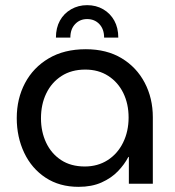

<svg xmlns="http://www.w3.org/2000/svg" viewBox="-20 -713 678 745"><path d="M318 -693Q353 -693 380.5 -677Q408 -661 423.5 -633Q439 -605 439 -567H384Q384 -600 365.5 -619.5Q347 -639 318 -639Q290 -639 271.5 -619.5Q253 -600 253 -567H197Q197 -605 212.5 -633Q228 -661 256 -677Q284 -693 318 -693ZM285 12Q211 12 157 -23.5Q103 -59 74 -120Q45 -181 45 -255Q45 -330 77 -390.5Q109 -451 169 -486.5Q229 -522 313 -522Q394 -522 452 -487Q510 -452 541.5 -392Q573 -332 573 -258V0H480V-104H478Q463 -75 437.5 -48.5Q412 -22 374 -5Q336 12 285 12ZM309 -67Q359 -67 397.5 -91.5Q436 -116 457.5 -159.5Q479 -203 479 -257Q479 -310 458.5 -352Q438 -394 400 -418.5Q362 -443 311 -443Q257 -443 218.5 -418Q180 -393 159.5 -350.5Q139 -308 139 -254Q139 -202 159 -159.5Q179 -117 217 -92Q255 -67 309 -67Z"/></svg>

Font: MuseoModerno Thin
Style: Regular
Weight: 400
Version: Version 1.003